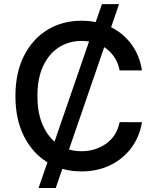

<svg xmlns="http://www.w3.org/2000/svg" viewBox="-20 -840 775 952"><path d="M171.2 92.3 215.2 -35.2Q142.4 -79.2 99.4 -163.2Q56.5 -247.2 56.5 -363.6Q56.5 -480.1 99.1 -563.7Q141.7 -647.4 215.6 -692.3Q289.4 -737.2 383.5 -737.2Q420.5 -737.2 454.5 -730.5L485.4 -819.6H570.3L530.9 -704.9Q590.9 -675.4 631.4 -620.9Q671.9 -566.4 683.9 -490.8H573.2Q565.7 -529.5 545.6 -558.6Q525.6 -587.7 496.8 -606.2L322.1 -98.7Q351.6 -90.2 384.2 -90.2Q453.1 -90.2 506 -127.5Q558.9 -164.8 573.2 -234.4L683.9 -234Q672.2 -162.3 631.4 -107.2Q590.6 -52.2 527 -21.1Q463.4 9.9 383.5 9.9Q333.8 9.9 289.1 -2.8L256.4 92.3ZM250.4 -137.8 421.5 -634.2Q403.4 -637.1 384.6 -637.1Q322.1 -637.1 272.4 -605.5Q222.7 -573.9 194.1 -513Q165.5 -452.1 165.5 -363.6Q165.5 -285.2 188.4 -228.3Q211.3 -171.5 250.4 -137.8Z"/></svg>

Font: Inter UI Medium
Style: Regular
Weight: 500
Designer: Rasmus Andersson
Foundry: rsms
Version: 3.2;8d6f07862